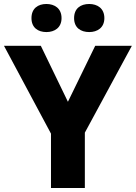

<svg xmlns="http://www.w3.org/2000/svg" viewBox="-20 -944 682 964"><path d="M138 -853C138 -805 171 -783 213 -783C254 -783 289 -805 289 -853C289 -902 254 -924 213 -924C171 -924 138 -902 138 -853ZM352 -853C352 -805 385 -783 428 -783C469 -783 504 -805 504 -853C504 -902 469 -924 428 -924C385 -924 352 -902 352 -853ZM321 -433 185 -714H0L236 -273V0H406V-278L642 -714H458Z"/></svg>

Font: Noto Sans Bengali UI ExtraBold
Style: Regular
Weight: 800
Designer: Jelle Bosma - Monotype Design Team
Foundry: Monotype Imaging Inc.
Version: Version 2.003